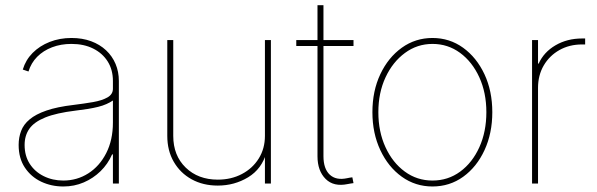

<svg xmlns="http://www.w3.org/2000/svg" viewBox="-20 -692 2250 724"><path d="M218.8 11.2Q173.8 11.2 135.5 -6.8Q97.2 -24.9 73.7 -60.1Q50.3 -95.2 50.3 -145.5Q50.3 -173.8 59.6 -198.2Q68.8 -222.7 91.8 -241.9Q114.7 -261.2 155 -275.1Q195.3 -289.1 257.8 -296.4Q297.4 -301.3 331.1 -307.1Q364.7 -313 385.3 -324.7Q405.8 -336.4 405.8 -357.4V-386.7Q405.8 -428.7 386.2 -460Q366.7 -491.2 331.5 -508.8Q296.4 -526.4 249.5 -526.4Q209.5 -526.4 176.3 -513.7Q143.1 -501 120.1 -477.8Q97.2 -454.6 87.4 -422.4L65.9 -429.7Q76.7 -465.8 103 -492.4Q129.4 -519 167.2 -533.9Q205.1 -548.8 249.5 -548.8Q290.5 -548.8 323.5 -536.6Q356.4 -524.4 379.9 -502.4Q403.3 -480.5 415.8 -450.9Q428.2 -421.4 428.2 -386.7V0H405.8V-109.9H402.8Q386.7 -73.2 359.1 -46.4Q331.5 -19.5 295.9 -4.2Q260.3 11.2 218.8 11.2ZM218.8 -11.2Q270.5 -11.2 313 -38.3Q355.5 -65.4 380.6 -114.7Q405.8 -164.1 405.8 -230V-313Q395 -305.7 381.3 -299.6Q367.7 -293.5 350.1 -289.1Q332.5 -284.7 311.3 -281.2Q290 -277.8 265.1 -274.9Q192.4 -266.1 150.4 -249Q108.4 -231.9 90.6 -206.3Q72.8 -180.7 72.8 -145.5Q72.8 -104.5 92 -74.5Q111.3 -44.4 144.8 -27.8Q178.2 -11.2 218.8 -11.2Z M801.3 7.8Q745.6 7.8 702.6 -15.9Q659.7 -39.6 635.3 -81.8Q610.8 -124 610.8 -179.7V-541H633.3V-179.7Q633.3 -105.5 680.2 -60.1Q727.1 -14.6 801.3 -14.6Q852.1 -14.6 892.3 -35.9Q932.6 -57.1 955.8 -94.5Q979 -131.8 979 -179.7V-541H1001.5V0H979V-117.2H984.9Q967.3 -54.7 915.5 -23.4Q863.8 7.8 801.3 7.8Z M1313 -541V-518.6H1097.2V-541ZM1177.2 -672.4H1199.7V-103Q1199.7 -55.7 1223.4 -33.4Q1247.1 -11.2 1288.6 -20Q1293.5 -21 1298.6 -22Q1303.7 -22.9 1308.6 -23.4L1313 -1.5Q1308.1 -1 1302.5 0Q1296.9 1 1291.5 2Q1238.3 13.2 1207.8 -17.3Q1177.2 -47.9 1177.2 -103Z M1610.8 11.2Q1546.4 11.2 1495.1 -25.6Q1443.8 -62.5 1414.1 -126Q1384.3 -189.5 1384.3 -269Q1384.3 -349.1 1414.1 -412.1Q1443.8 -475.1 1495.1 -512Q1546.4 -548.8 1610.8 -548.8Q1675.3 -548.8 1726.3 -512Q1777.3 -475.1 1806.9 -411.9Q1836.4 -348.6 1836.4 -269Q1836.4 -189.5 1807.1 -126Q1777.8 -62.5 1726.8 -25.6Q1675.8 11.2 1610.8 11.2ZM1610.8 -11.2Q1669.4 -11.2 1715.3 -44.9Q1761.2 -78.6 1787.6 -137Q1814 -195.3 1814 -269Q1814 -342.3 1787.4 -400.6Q1760.7 -459 1714.8 -492.7Q1668.9 -526.4 1610.8 -526.4Q1553.2 -526.4 1507.1 -492.4Q1460.9 -458.5 1433.8 -400.4Q1406.7 -342.3 1406.7 -269Q1406.7 -195.3 1433.6 -137Q1460.4 -78.6 1506.6 -44.9Q1552.7 -11.2 1610.8 -11.2Z M1986.3 0V-541H2008.8V-452.1H2011.2Q2030.8 -495.6 2074.7 -521.2Q2118.7 -546.9 2174.8 -546.9Q2179.2 -546.9 2180.7 -546.9Q2182.1 -546.9 2186.5 -546.9V-524.4Q2184.1 -524.4 2181.6 -524.4Q2179.2 -524.4 2174.8 -524.4Q2127 -524.4 2089.4 -503.2Q2051.8 -481.9 2030.3 -445.1Q2008.8 -408.2 2008.8 -360.4V0Z"/></svg>

Font: Inter 17pt Thin
Style: Regular
Weight: 250
Version: Version 4.001;git-66647c0bb